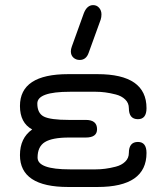

<svg xmlns="http://www.w3.org/2000/svg" viewBox="-20 -746 660 766"><path d="M351.6 -725.6C335.3 -725.6 322.9 -714.8 314.5 -693.4L266.6 -560.5C264 -553.4 262.7 -546.9 262.7 -541C262.7 -530.6 266.1 -522.3 272.9 -516.1C279.8 -509.9 288.1 -506.8 297.9 -506.8C315.4 -506.8 327.5 -516.6 334 -536.1L381.8 -668C383.8 -674.5 384.8 -681.3 384.8 -688.5C384.8 -698.9 381.7 -707.7 375.5 -714.8C369.3 -722 361.3 -725.6 351.6 -725.6ZM322.3 -197.3C352.2 -197.3 367.2 -208.3 367.2 -230.5C367.2 -255.2 352.2 -267.6 322.3 -267.6H254.9C206.1 -267.6 172.9 -272 155.3 -280.8C137.7 -289.6 128.9 -307 128.9 -333C128.9 -364.3 172.2 -379.9 258.8 -379.9H362.3C374.7 -379.9 387.2 -379.1 399.9 -377.4C412.6 -375.8 426.6 -373 441.9 -369.1C457.2 -365.2 469.7 -358.6 479.5 -349.1C489.3 -339.7 494.1 -328.1 494.1 -314.5C494.1 -285.2 506.2 -270.5 530.3 -270.5C553.1 -270.5 564.5 -285.2 564.5 -314.5C564.5 -404.9 499.3 -450.2 369.1 -450.2H252C123.7 -450.2 59.6 -407.9 59.6 -323.2C59.6 -278.3 75.8 -247.1 108.4 -229.5C75.8 -206.7 59.6 -172.5 59.6 -127C59.6 -42.3 123.7 0 252 0H369.1C499.3 0 564.5 -45.2 564.5 -135.7C564.5 -165 553.1 -179.7 530.3 -179.7C506.2 -179.7 494.1 -165 494.1 -135.7C494.1 -122.1 489.3 -110.5 479.5 -101.1C469.7 -91.6 457.2 -85 441.9 -81.1C426.6 -77.1 412.6 -74.4 399.9 -72.8C387.2 -71.1 374.7 -70.3 362.3 -70.3H258.8C172.9 -70.3 129.9 -85.9 129.9 -117.2C129.9 -146.5 139.6 -167.2 159.2 -179.2C178.7 -191.2 210.6 -197.3 254.9 -197.3Z"/></svg>

Font: Jura
Style: DemiBold
Weight: 600
Version: Version 2.5.1